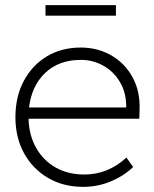

<svg xmlns="http://www.w3.org/2000/svg" viewBox="-20 -717 599 747"><path d="M304 10Q226 10 166.5 -25Q107 -60 73.5 -121Q40 -182 40 -261Q40 -341 72.5 -402Q105 -463 162 -497.5Q219 -532 294 -532Q360 -532 413 -501.5Q466 -471 496 -416Q526 -361 523 -288L522 -255H91Q93 -190 121 -141Q149 -92 197 -65Q245 -38 308 -38Q400 -38 472 -104L498 -67Q461 -32 410.5 -11Q360 10 304 10ZM295 -484Q209 -484 156 -433.5Q103 -383 93 -299H471V-307Q470 -359 446 -399Q422 -439 382 -461.5Q342 -484 295 -484ZM157 -656V-697H431V-656Z"/></svg>

Font: Readex Pro ExtraLight
Style: Regular
Weight: 200
Designer: Bonnie Shaver-Troup, Thomas Jockin
Foundry: Lexend
Version: Version 1.203; ttfautohint (v1.8.3)